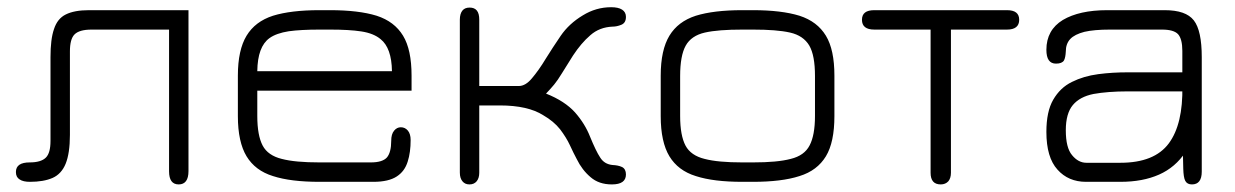

<svg xmlns="http://www.w3.org/2000/svg" viewBox="-20 -490 3338 519"><path d="M463 8.5C463 8.5 463 8.5 463 8.5C445.5 8.5 437 -3.5 437 -27C437 -27 437 -27 437 -27C437 -27 437 -410 437 -410C437 -410 227.5 -410 227.5 -410C205 -410 190 -405.5 181.5 -397C173 -388.5 169 -373 169 -351C169 -351 169 -351 169 -351C169 -351 169 -125.5 169 -125.5C169 -92 165 -66 157.5 -47.5C150 -29 138 -16 122 -9C106 -2 85.5 1.5 61 1.5C61 1.5 61 1.5 61 1.5C49 1.5 39.5 -0.5 33 -5C26.5 -9 23 -15.5 23 -25C23 -25 23 -25 23 -25C23 -42.5 35.5 -51 60.5 -51C60.5 -51 60.5 -51 60.5 -51C81 -51 95.5 -55.5 104 -64C112.5 -72.5 116.5 -87.5 116.5 -109C116.5 -109 116.5 -109 116.5 -109C116.5 -109 116.5 -335.5 116.5 -335.5C116.5 -367.5 119.5 -393 126 -411.5C132 -430 142.5 -443.5 158 -451C173 -458.5 194 -462.5 220.5 -462.5C220.5 -462.5 220.5 -462.5 220.5 -462.5C220.5 -462.5 489.5 -462.5 489.5 -462.5C489.5 -462.5 489.5 -27.5 489.5 -27.5C489.5 -3.5 480.5 8.5 463 8.5Z M989.5 1.5C989.5 1.5 843.5 1.5 843.5 1.5C792 1.5 750.5 -3.5 718 -14C685.5 -24 662 -42 646.5 -67.5C631 -93 623 -129.5 623 -176C623 -176 623 -176 623 -176C623 -176 623 -285.5 623 -285.5C623 -332 631 -368 646.5 -393.5C662 -419 685.5 -437 718 -447.5C750.5 -457.5 792 -462.5 843.5 -462.5C843.5 -462.5 843.5 -462.5 843.5 -462.5C843.5 -462.5 872.5 -462.5 872.5 -462.5C923.5 -462.5 965.5 -457.5 998 -447.5C1030.5 -437 1054 -419 1069.5 -393.5C1085 -368 1092.5 -332 1092.5 -285.5C1092.5 -285.5 1092.5 -285.5 1092.5 -285.5C1092.5 -285.5 1092.5 -245 1092.5 -245C1092.5 -245 675.5 -245 675.5 -245C675.5 -245 675.5 -176.5 675.5 -176.5C675.5 -141 680.5 -114.5 690 -96.5C699.5 -78.5 717 -66.5 741.5 -60.5C766 -54 800 -51 843.5 -51C843.5 -51 843.5 -51 843.5 -51C843.5 -51 982.5 -51 982.5 -51C1003.5 -51 1018 -55.5 1026 -64.5C1033.5 -73.5 1037.5 -88.5 1037.5 -109C1037.5 -109 1037.5 -109 1037.5 -109C1037.5 -121.5 1040 -130.5 1045.5 -137C1050.5 -143 1056.5 -146 1063.5 -146C1063.5 -146 1063.5 -146 1063.5 -146C1071 -146 1077.5 -143 1082.5 -137C1087.5 -131 1090 -122.5 1090 -111.5C1090 -111.5 1090 -111.5 1090 -111.5C1090 -89.5 1087.5 -70 1082 -53C1076.5 -35.5 1067 -22.5 1052.5 -13C1038 -3.5 1017 1.5 989.5 1.5C989.5 1.5 989.5 1.5 989.5 1.5ZM675.5 -297.5C675.5 -297.5 675.5 -297.5 675.5 -297.5C675.5 -297.5 1039.5 -297.5 1039.5 -297.5C1039 -339.5 1028.5 -368.5 1009 -384C1009 -384 1009 -384 1009 -384C996.5 -394.5 979.5 -401.5 957 -405C934.5 -408.5 906 -410 872.5 -410C872.5 -410 872.5 -410 872.5 -410C872.5 -410 843.5 -410 843.5 -410C810 -410 782.5 -408.5 760.5 -405.5C738.5 -402 721 -396 708.5 -387C708.5 -387 708.5 -387 708.5 -387C687 -371.5 676 -342 675.5 -297.5Z M1249 8.5C1249 8.5 1249 8.5 1249 8.5C1240.5 8.5 1234.5 5.5 1230 0C1225.5 -5.5 1223 -13 1223 -23.5C1223 -23.5 1223 -23.5 1223 -23.5C1223 -23.5 1223 -437 1223 -437C1223 -447.5 1225.5 -456 1230 -461.5C1234.5 -467 1241 -469.5 1249.5 -469.5C1249.5 -469.5 1249.5 -469.5 1249.5 -469.5C1258 -469.5 1264.5 -467 1269 -461.5C1273.5 -456 1275.5 -447.5 1275.5 -437C1275.5 -437 1275.5 -437 1275.5 -437C1275.5 -437 1275.5 -257.5 1275.5 -257.5C1275.5 -257.5 1382.5 -257.5 1382.5 -257.5C1394.5 -257.5 1406.5 -264.5 1418 -278.5C1429.5 -292 1442.5 -310 1456 -332.5C1456 -332.5 1456 -332.5 1456 -332.5C1467.5 -351 1480.5 -371 1495.5 -393C1510.5 -415 1530.5 -433.5 1555.5 -448.5C1555.5 -448.5 1555.5 -448.5 1555.5 -448.5C1579 -463 1604.5 -470.5 1632 -470.5C1632 -470.5 1632 -470.5 1632 -470.5C1644.5 -470.5 1654.5 -468.5 1661.5 -464C1668.5 -459.5 1672 -453 1672 -444.5C1672 -444.5 1672 -444.5 1672 -444.5C1672 -433.5 1668 -426.5 1659.5 -423C1651 -419.5 1643 -418 1635.5 -418C1635.5 -418 1635.5 -418 1635.5 -418C1612.5 -417 1592.5 -409.5 1576 -395C1559 -380.5 1543.5 -362 1529 -340C1529 -340 1529 -340 1529 -340C1516.5 -320 1506.5 -304 1499 -292C1491.5 -279.5 1484.5 -269.5 1478 -261.5C1471.5 -253.5 1464 -245.5 1456 -237C1456 -237 1456 -237 1456 -237C1490 -223.5 1516 -206.5 1534.5 -186C1552.5 -165.5 1566 -143.5 1575 -120.5C1575 -120.5 1575 -120.5 1575 -120.5C1585.5 -95 1594.5 -76 1602.5 -64C1610 -52 1621 -45.5 1635.5 -44C1635.5 -44 1635.5 -44 1635.5 -44C1645.5 -43.5 1654 -42 1661.5 -38.5C1668.5 -35 1672 -28 1672 -18.5C1672 -18.5 1672 -18.5 1672 -18.5C1672 -0.5 1659.5 8.5 1634 8.5C1634 8.5 1634 8.5 1634 8.5C1610.5 8.5 1591.5 2 1576.5 -11C1561 -24 1548.5 -40.5 1539 -60C1539 -60 1539 -60 1539 -60C1533.5 -70.5 1527 -83 1520.5 -97.5C1514 -111.5 1505 -126 1494 -140.5C1482.5 -155 1467.5 -167.5 1448.5 -178.5C1448.5 -178.5 1448.5 -178.5 1448.5 -178.5C1421 -196 1382 -205 1331 -205C1331 -205 1331 -205 1331 -205C1331 -205 1275.5 -205 1275.5 -205C1275.5 -205 1275.5 -23 1275.5 -23C1275.5 -13 1273 -5.5 1268.5 0C1264 5.5 1257.5 8.5 1249 8.5Z M2015.5 1.5C2015.5 1.5 1986.5 1.5 1986.5 1.5C1935 1.5 1893.5 -3.5 1861 -14C1828.5 -24 1805 -42 1789.5 -67.5C1774 -93 1766 -129.5 1766 -176C1766 -176 1766 -176 1766 -176C1766 -176 1766 -285.5 1766 -285.5C1766 -332 1774 -368 1789.5 -393.5C1805 -419 1828.5 -437 1861 -447.5C1893.5 -457.5 1935 -462.5 1986.5 -462.5C1986.5 -462.5 1986.5 -462.5 1986.5 -462.5C1986.5 -462.5 2015.5 -462.5 2015.5 -462.5C2066.5 -462.5 2108.5 -457.5 2141 -447.5C2173.5 -437 2197 -419 2212.5 -393.5C2228 -368 2235.5 -332 2235.5 -285.5C2235.5 -285.5 2235.5 -285.5 2235.5 -285.5C2235.5 -285.5 2235.5 -176 2235.5 -176C2235.5 -129.5 2228 -93 2212.5 -67.5C2197 -42 2173.5 -24 2141 -14C2108.5 -3.5 2066.5 1.5 2015.5 1.5C2015.5 1.5 2015.5 1.5 2015.5 1.5ZM1986.5 -51C1986.5 -51 1986.5 -51 1986.5 -51C1986.5 -51 2015.5 -51 2015.5 -51C2059 -51 2093 -54 2117.5 -60.5C2142 -66.5 2159 -78.5 2168.5 -97C2178 -115 2183 -141.5 2183 -176.5C2183 -176.5 2183 -176.5 2183 -176.5C2183 -176.5 2183 -284.5 2183 -284.5C2183 -321.5 2178 -349 2167.5 -367C2157 -384.5 2140 -396.5 2115.5 -402C2091 -407.5 2058 -410 2015.5 -410C2015.5 -410 2015.5 -410 2015.5 -410C2015.5 -410 1986.5 -410 1986.5 -410C1943.5 -410 1910 -407.5 1885.5 -402C1861 -396.5 1843.5 -384.5 1833.5 -366.5C1823.5 -348.5 1818.5 -321 1818.5 -284.5C1818.5 -284.5 1818.5 -284.5 1818.5 -284.5C1818.5 -284.5 1818.5 -176.5 1818.5 -176.5C1818.5 -141 1823.5 -114.5 1833 -96.5C1842.5 -78.5 1860 -66.5 1884.5 -60.5C1909 -54 1943 -51 1986.5 -51Z M2523 8.5C2523 8.5 2523 8.5 2523 8.5C2504.5 8.5 2495.5 -2 2495.5 -23C2495.5 -23 2495.5 -23 2495.5 -23C2495.5 -23 2495.5 -410 2495.5 -410C2495.5 -410 2343.5 -410 2343.5 -410C2321 -410 2310 -419 2310 -436.5C2310 -436.5 2310 -436.5 2310 -436.5C2310 -454 2321 -462.5 2343.5 -462.5C2343.5 -462.5 2343.5 -462.5 2343.5 -462.5C2343.5 -462.5 2702 -462.5 2702 -462.5C2724 -462.5 2735 -454 2735 -436.5C2735 -436.5 2735 -436.5 2735 -436.5C2735 -419 2724 -410 2702 -410C2702 -410 2702 -410 2702 -410C2702 -410 2550.5 -410 2550.5 -410C2550.5 -410 2550.5 -23 2550.5 -23C2550.5 -13 2548 -5.5 2543.5 0C2538.5 5.5 2531.5 8.5 2523 8.5Z M3202 8.5C3202 8.5 3202 8.5 3202 8.5C3193.5 8.5 3187.5 5.5 3184 -1C3180.5 -7.5 3179 -18.5 3178.5 -34C3178 -49.5 3177.5 -71 3177 -98.5C3177 -98.5 3177 -98.5 3177 -98.5C3177 -98.5 3185 -79.5 3185 -79.5C3166.5 -51.5 3142.5 -31 3113 -18C3083.5 -5 3049 1.5 3008.5 1.5C3008.5 1.5 3008.5 1.5 3008.5 1.5C3008.5 1.5 2915.5 1.5 2915.5 1.5C2884 1.5 2858 -9.5 2838.5 -31.5C2818.5 -53.5 2808.5 -87.5 2808.5 -133.5C2808.5 -133.5 2808.5 -133.5 2808.5 -133.5C2808.5 -170 2814.5 -199 2827 -220.5C2839.5 -242 2856 -258 2877.5 -268.5C2898.5 -279 2922 -286 2948.5 -289.5C2974.5 -293 3001.5 -294.5 3029 -294.5C3029 -294.5 3029 -294.5 3029 -294.5C3029 -294.5 3199.5 -294.5 3199.5 -294.5C3199.5 -294.5 3176 -271.5 3176 -271.5C3176 -271.5 3176 -352.5 3176 -352.5C3176 -374 3172 -389 3164.5 -397.5C3156.5 -406 3142 -410 3121 -410C3121 -410 3121 -410 3121 -410C3121 -410 2980 -410 2980 -410C2951.5 -410 2929 -408 2911.5 -404C2894 -399.5 2881 -393 2873 -384.5C2865 -376 2861 -364.5 2861 -351C2861 -351 2861 -351 2861 -351C2860.5 -340.5 2859 -332 2856 -326.5C2852.5 -321 2845.5 -318 2834.5 -318C2834.5 -318 2834.5 -318 2834.5 -318C2817 -318 2808.5 -330.5 2808.5 -355.5C2808.5 -355.5 2808.5 -355.5 2808.5 -355.5C2808.5 -391 2823.5 -418 2853 -436C2882.5 -453.5 2922.5 -462.5 2973 -462.5C2973 -462.5 2973 -462.5 2973 -462.5C2973 -462.5 3128 -462.5 3128 -462.5C3166.5 -462.5 3192.5 -453.5 3207 -435C3221.5 -416.5 3228.5 -383 3228.5 -335.5C3228.5 -335.5 3228.5 -335.5 3228.5 -335.5C3228.5 -335.5 3228.5 -26 3228.5 -26C3228.5 -3 3219.5 8.5 3202 8.5ZM2916.5 -50C2916.5 -50 2916.5 -50 2916.5 -50C2916.5 -50 3008.5 -50 3008.5 -50C3070 -50 3113.5 -67.5 3139.5 -102.5C3165 -137 3177.5 -188.5 3176 -257C3176 -257 3176 -257 3176 -257C3176 -257 3191.5 -243 3191.5 -243C3191.5 -243 3029 -243 3029 -243C2992 -243 2961 -240.5 2936 -236C2911 -231 2892.5 -221 2880 -206C2867.5 -191 2861 -168.5 2861 -138C2861 -138 2861 -138 2861 -138C2861 -106.5 2866.5 -84 2878 -70.5C2889 -57 2902 -50 2916.5 -50Z"/></svg>

Font: Jura-Fortis-Regular
Style: Regular
Weight: 500
Designer: Daniel Johnson, Alexei Vanyashin, Mirko Velimirovic
Foundry: Daniel Johnson
Version: ""